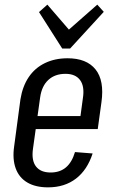

<svg xmlns="http://www.w3.org/2000/svg" viewBox="-20 -799 499 827"><path d="M187 8Q133 8 97.5 -13Q62 -34 47.5 -74Q33 -114 41 -169L68 -371Q77 -427 103.5 -466.5Q130 -506 173 -527Q216 -548 271 -548Q353 -548 391.5 -500Q430 -452 417 -359L401 -243H119L127 -299H341L322 -265L337 -376Q345 -427 325 -454Q305 -481 262 -481Q217 -481 188.5 -455Q160 -429 153 -380L122 -158Q115 -108 135 -82Q155 -56 198 -56Q238 -56 264 -78Q290 -100 303 -144L379 -138Q356 -67 307 -29.5Q258 8 187 8ZM427 -748 282 -590H248L148 -747L184 -779L291 -655H258L399 -779Z"/></svg>

Font: Pathway Extreme Condensed
Style: Italic
Weight: 400
Width: 3
Italic angle: -8°
Version: Version 1.001;gftools[0.9.26]